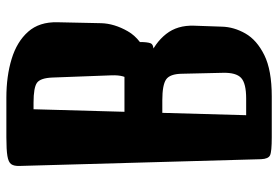

<svg xmlns="http://www.w3.org/2000/svg" viewBox="-154 -711 865 597"><g transform="rotate(-90 278.5 -412.5)"><path d="M149.9 0Q105 0 94 -5.4Q83 -10.7 82 -33.2L61 -784.7Q60.5 -801.8 66.7 -810.3Q72.8 -818.8 92 -822Q111.3 -825.2 149.9 -825.2Q156.7 -825.2 162.1 -825.2H273.4Q340.3 -825.2 393.8 -808.8Q447.3 -792.5 478.3 -757.6Q509.3 -722.7 507.8 -666L504.9 -530.8Q503.9 -489.7 479.7 -447.5Q455.6 -405.3 395.5 -382.8Q443.4 -363.8 471.2 -328.6Q499 -293.5 497.1 -241.2L494.1 -154.8Q493.2 -117.7 472.9 -82Q452.6 -46.4 405.8 -23.2Q358.9 0 277.3 0H158.7Q154.8 0 149.9 0ZM257.8 -740.7H237.3L228.5 -425.8H263.2Q310.1 -425.8 327.1 -441.2Q344.2 -456.5 342.8 -497.6L335.9 -681.6Q334.5 -719.2 319.6 -730Q304.7 -740.7 257.8 -740.7ZM265.6 -340.3H226.1L218.8 -79.6H270.5Q317.9 -79.6 334.7 -95.2Q351.6 -110.8 350.6 -151.9L347.7 -278.8Q347.2 -316.9 329.8 -328.6Q312.5 -340.3 265.6 -340.3ZM138.7 -367.2Q117.7 -367.2 114 -377.4Q110.4 -387.7 110.4 -410.2Q110.4 -436 114 -447Q117.7 -458 138.7 -458H418Q439 -458 442.6 -446.8Q446.3 -435.5 446.3 -409.7Q446.3 -387.2 442.6 -377.2Q439 -367.2 418 -367.2Z"/></g></svg>

Font: Denk One
Style: Regular
Weight: 400
Designer: Irina Smirnova, Eben Sorkin
Foundry: Sorkin Type Co.f
Version: Version 1.004; ttfautohint (v1.8.4.7-5d5b);gftools[0.9.23]